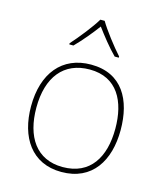

<svg xmlns="http://www.w3.org/2000/svg" viewBox="-115 -849 804 944"><g transform="rotate(15 287.5 -376.5)"><path d="M300 -763H278C254 -722 199 -653 162 -612V-606H183C220 -643 261 -693 289 -731C317 -693 356 -643 393 -606H414V-612C377 -653 324 -722 300 -763ZM515 -264C515 -417 451 -538 292 -538C145 -538 59 -432 59 -264C59 -107 134 10 286 10C443 10 515 -109 515 -264ZM86 -264C86 -420 160 -513 292 -513C433 -513 488 -402 488 -264C488 -119 426 -15 286 -15C151 -15 86 -117 86 -264Z"/></g></svg>

Font: Noto Sans Sinhala Thin
Style: Regular
Weight: 100
Designer: Jelle Bosma - Monotype Design Team
Foundry: Monotype Imaging Inc.
Version: Version 2.006